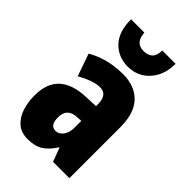

<svg xmlns="http://www.w3.org/2000/svg" viewBox="-238 -873 969 969"><g transform="rotate(45 247.0 -388.5)"><path d="M266 -563Q349 -563 397 -513.5Q445 -464 445 -363V0H328L301 -73H298Q271 -31 239.5 -10.5Q208 10 156 10Q109 10 80 -16Q51 -42 38 -83Q25 -124 25 -169Q25 -258 72.5 -301.5Q120 -345 211 -349L283 -352V-366Q283 -434 230 -434Q183 -434 111 -393L69 -513Q110 -537 159.5 -550Q209 -563 266 -563ZM253 -245Q187 -242 187 -176Q187 -119 226 -119Q250 -119 266.5 -141Q283 -163 283 -198V-247ZM416 -787Q416 -732 394.5 -691Q373 -650 337 -628Q301 -606 256 -606Q187 -606 142.5 -652Q98 -698 98 -787H193Q197 -718 256 -718Q286 -718 303 -733.5Q320 -749 321 -787Z"/></g></svg>

Font: Noto Sans Malayalam ExtraCondensed Black
Style: Regular
Weight: 900
Width: 2
Designer: Jelle Bosma - Monotype Design Team
Foundry: Monotype Imaging Inc.
Version: Version 2.104; ttfautohint (v1.8.4.7-5d5b)